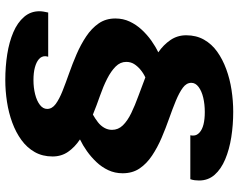

<svg xmlns="http://www.w3.org/2000/svg" viewBox="-110 -630 922 743"><g transform="rotate(90 351.5 -258.0)"><path d="M289 183Q237 183 189.5 175.5Q142 168 104.5 152Q67 136 45 110.5Q23 85 23 51Q23 43 24.5 34.5Q26 26 28 17H199Q198 21 197.5 24Q197 27 197 29Q197 43 208.5 53Q220 63 240.5 68.5Q261 74 289 74Q319 74 344.5 67.5Q370 61 385.5 49Q401 37 401 21Q401 2 382 -12Q363 -26 331.5 -38.5Q300 -51 263 -64Q226 -77 189 -93Q152 -109 120.5 -130Q89 -151 70 -178.5Q51 -206 51 -243Q51 -273 63 -298.5Q75 -324 94.5 -345Q114 -366 136.5 -382Q159 -398 182 -409Q153 -429 134.5 -456Q116 -483 116 -517Q116 -556 133 -586Q150 -616 179.5 -637Q209 -658 247 -672Q285 -686 327.5 -692.5Q370 -699 412 -699Q463 -699 510.5 -691.5Q558 -684 596 -668Q634 -652 656 -627Q678 -602 678 -567Q678 -559 677 -550.5Q676 -542 673 -533H503Q504 -537 504 -540Q504 -543 504 -545Q504 -558 492.5 -568.5Q481 -579 461 -584Q441 -589 413 -589Q383 -589 357.5 -583Q332 -577 316 -565Q300 -553 300 -537Q300 -518 319 -504Q338 -490 369.5 -477Q401 -464 438 -451Q475 -438 512.5 -422Q550 -406 581.5 -385Q613 -364 631.5 -336.5Q650 -309 650 -271Q650 -241 638 -215.5Q626 -190 606.5 -169.5Q587 -149 564.5 -133Q542 -117 519 -106Q549 -86 567 -60Q585 -34 585 0Q585 39 568 69Q551 99 521.5 120.5Q492 142 454 156Q416 170 373.5 176.5Q331 183 289 183ZM423 -156Q439 -165 452.5 -175.5Q466 -186 474 -200Q482 -214 482 -230Q482 -254 464.5 -272Q447 -290 417 -304.5Q387 -319 351 -332Q315 -345 279 -359Q262 -351 248.5 -339.5Q235 -328 227 -315Q219 -302 219 -285Q219 -262 237 -244Q255 -226 284.5 -211Q314 -196 350 -183.5Q386 -171 423 -156Z"/></g></svg>

Font: Archivo SemiExpanded ExtraBold
Style: Italic
Weight: 800
Width: 6
Italic angle: -10°
Designer: Hector Gatti
Foundry: Omnibus-Type
Version: Version 2.001